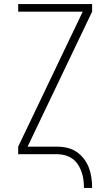

<svg xmlns="http://www.w3.org/2000/svg" viewBox="-20 -755 540 940"><path d="M391 165Q391 145 388.5 125.5Q386 106 379.5 87Q373 68 362 51Q351 34 335 22.5Q319 11 300 5.5Q281 0 261 0H69V-37L385 -698H69V-735H431V-698L115 -37H261Q286 -37 310.5 -31Q335 -25 355.5 -11Q376 3 391.5 23.5Q407 44 415.5 67Q424 90 427.5 115Q431 140 431 165Z"/></svg>

Font: Iosevka SS18 Extralight
Style: Regular
Weight: 200
Monospace: yes
Designer: Belleve Invis
Foundry: Belleve Invis
Version: Version 25.1.1; ttfautohint (v1.8.4)